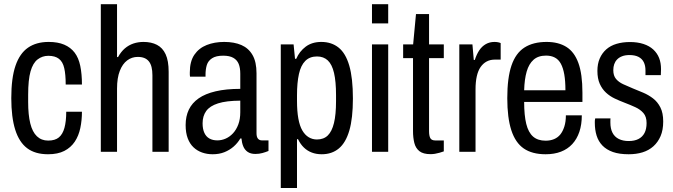

<svg xmlns="http://www.w3.org/2000/svg" viewBox="-20 -744 3300 941"><path d="M215.4 12Q152.4 12 113.2 -17.5Q73.9 -47 54.6 -108.2Q35.3 -169.5 35.3 -263Q35.3 -361.5 55.9 -421.7Q76.5 -482 117.2 -510.3Q157.9 -538.5 218.7 -538.5Q263.4 -538.5 294.8 -525.1Q326.3 -511.6 345.8 -486.1Q365.2 -460.6 373.4 -421Q381.6 -381.5 381.6 -329.7H302Q302 -379.1 294.8 -410.2Q287.7 -441.4 268.7 -455.9Q249.8 -470.5 216.8 -470.5Q187.6 -470.5 164.5 -452.9Q141.4 -435.4 129.7 -394.2Q118 -353 118 -279.6V-244Q118 -181.1 128.4 -139.1Q138.8 -97.1 160.9 -76.1Q183.1 -55 215.9 -55Q249.8 -55 268.5 -70.5Q287.2 -85.9 295.9 -117.5Q304.6 -149.1 304.6 -196.3H381.6Q381.6 -154.3 373.6 -116.4Q365.7 -78.6 346.5 -49.7Q327.2 -20.8 295.3 -4.4Q263.4 12 215.4 12Z M474.1 0V-723.5H553.6V-464.4H558.6Q573 -490.6 591.9 -506.8Q610.9 -523 634.1 -530.8Q657.3 -538.5 683.4 -538.5Q721.6 -538.5 749.3 -524.2Q777.1 -509.8 791.8 -478Q806.6 -446.1 806.6 -392.1V0H727V-375.2Q727 -397.9 722.8 -414.9Q718.6 -432 709.7 -443.1Q700.8 -454.2 687.5 -459.6Q674.2 -465.1 654.9 -465.1Q626.3 -465.1 603.4 -448Q580.5 -431 567.1 -396.5Q553.6 -361.9 553.6 -309.8V0Z M1022.4 12Q994.5 12 970.5 3.5Q946.5 -4.9 928.5 -21.9Q910.4 -38.9 900.1 -66Q889.8 -93 889.8 -131.2Q889.8 -173.8 905.5 -206.6Q921.3 -239.4 953.5 -261.9Q985.7 -284.5 1036.8 -296.5Q1087.9 -308.5 1157.6 -308.5V-382.8Q1157.6 -411.8 1149.7 -431Q1141.8 -450.2 1123.4 -460.6Q1105.1 -471.1 1073.7 -471.1Q1038.8 -471.1 1019.4 -458.5Q1000 -446 993.6 -425.2Q987.3 -404.4 987.3 -377.9V-368.4H911.3Q910.3 -373.4 910.3 -378.1Q910.3 -382.8 910.3 -389.3Q910.3 -443.1 932.6 -475.7Q954.9 -508.3 993.1 -523.4Q1031.2 -538.5 1079.1 -538.5Q1128 -538.5 1163.2 -523.2Q1198.5 -507.8 1217.8 -474.1Q1237.2 -440.4 1237.2 -384.9V-90.9Q1237.2 -73 1244.2 -64.5Q1251.3 -56 1263.4 -56H1295.9V-4.1Q1282.4 1.5 1266.2 6Q1250 10.5 1231.6 10.5Q1208.6 10.5 1193.8 0.4Q1179.1 -9.8 1172.1 -27.1Q1165.1 -44.5 1163.4 -65.4H1158Q1144.5 -42.7 1124.9 -25.5Q1105.3 -8.4 1079.9 1.8Q1054.5 12 1022.4 12ZM1045.2 -56Q1066.1 -56 1086 -64.7Q1105.9 -73.4 1122 -90.7Q1138.1 -108.1 1147.9 -134Q1157.6 -159.9 1157.6 -193.9V-250.7Q1089 -250.3 1048.7 -237.4Q1008.4 -224.6 990.6 -199.9Q972.9 -175.2 972.9 -139.7Q972.9 -111.8 981.5 -93Q990 -74.3 1006.2 -65.2Q1022.5 -56 1045.2 -56Z M1356.1 177.3V-526.5H1418.9L1425.9 -455.9H1431.9Q1447.5 -492.2 1478.4 -515.4Q1509.4 -538.5 1554.9 -538.5Q1604.6 -538.5 1639.3 -510.9Q1674.1 -483.3 1691.8 -422.3Q1709.6 -361.3 1709.6 -261Q1709.6 -164.1 1692.1 -104.3Q1674.6 -44.5 1640.6 -16.3Q1606.6 12 1556.7 12Q1530 12 1508.3 3.7Q1486.5 -4.5 1469.5 -20.8Q1452.6 -37 1440.6 -61.8H1435.6V177.3ZM1533.2 -60.4Q1566.3 -60.4 1586.5 -80.1Q1606.8 -99.9 1616.8 -141Q1626.9 -182.1 1626.9 -248.6V-278.1Q1626.9 -344.5 1617.1 -386.4Q1607.3 -428.3 1586.6 -447.8Q1565.9 -467.3 1533.6 -467.3Q1498.1 -467.3 1476.2 -445.4Q1454.3 -423.5 1445 -380.9Q1435.6 -338.3 1435.6 -277.2V-250.1Q1435.6 -199 1442.2 -162.9Q1448.8 -126.7 1461.8 -104.5Q1474.8 -82.3 1493 -71.4Q1511.3 -60.4 1533.2 -60.4Z M1803.1 -629.2V-723.5H1882.6V-629.2ZM1803.1 0V-526.5H1882.6V0Z M2090.1 11.5Q2054.2 11.5 2035.6 -3.1Q2017.1 -17.7 2010.6 -43.6Q2004.2 -69.6 2004.2 -101.6V-459H1955.8V-526.5H2004.8L2018.8 -675.2H2082.8V-526.5H2155.1V-459H2082.8V-102.2Q2082.8 -77.9 2089.1 -66.8Q2095.4 -55.6 2113.9 -55.6H2155.1V-2.1Q2145.4 1.5 2134 4.7Q2122.5 8 2111.4 9.8Q2100.2 11.5 2090.1 11.5Z M2231.1 0V-526.5H2295.4L2302 -450.2H2307Q2316 -478.1 2329 -497.5Q2342 -517 2361 -527.8Q2379.9 -538.5 2403.4 -538.5Q2412.5 -538.5 2420.3 -537Q2428.2 -535.5 2433.8 -532.9V-451.8H2403.7Q2382.7 -451.8 2365.3 -442.6Q2347.9 -433.4 2335.4 -415.5Q2323 -397.6 2316.8 -370.2Q2310.6 -342.8 2310.6 -305.9V0Z M2654.1 12Q2588.3 12 2547.1 -16.2Q2505.9 -44.5 2486.1 -105.5Q2466.2 -166.5 2466.2 -263Q2466.2 -362.5 2486.8 -423Q2507.4 -483.5 2550.3 -511Q2593.2 -538.5 2659 -538.5Q2716.4 -538.5 2755.6 -514.2Q2794.8 -489.9 2814.6 -435.5Q2834.5 -381.1 2834.5 -290V-244.4H2548.9Q2548.9 -178.9 2559.2 -136.9Q2569.5 -95 2592.6 -74.7Q2615.7 -54.5 2654.2 -54.5Q2677.2 -54.5 2695.4 -62.1Q2713.6 -69.7 2725.9 -84.7Q2738.2 -99.8 2745.8 -123.5Q2753.4 -147.2 2753.4 -178.9H2831.5Q2831.5 -133.5 2819.5 -97.9Q2807.4 -62.3 2784.7 -37.8Q2762.1 -13.4 2729.4 -0.7Q2696.7 12 2654.1 12ZM2548.9 -301.6H2751.2Q2751.2 -347 2745.6 -379Q2740 -411 2728.8 -431.7Q2717.5 -452.4 2699.3 -461.9Q2681.2 -471.5 2656.1 -471.5Q2617.8 -471.5 2594.9 -451.1Q2572 -430.8 2561.2 -393.1Q2550.4 -355.5 2548.9 -301.6Z M3061.2 12Q3015.4 12 2983.9 1Q2952.5 -10.1 2932.6 -30.6Q2912.8 -51.2 2904 -79.4Q2895.2 -107.7 2895.2 -142.6Q2895.2 -148.1 2895.4 -153.6Q2895.7 -159.2 2897.2 -163.7H2972Q2971.5 -158.7 2971.5 -153.7Q2971.5 -148.8 2971.5 -143.3Q2971.5 -113.4 2981.9 -93.3Q2992.3 -73.1 3012.8 -62.9Q3033.2 -52.8 3061.2 -52.8Q3089.7 -52.8 3109.2 -62.8Q3128.6 -72.8 3138.8 -92.2Q3148.9 -111.6 3148.9 -141Q3148.9 -172.1 3133.5 -189.8Q3118.1 -207.6 3093.7 -218.7Q3069.3 -229.9 3041.9 -240.3Q3016.9 -249.8 2993.1 -261Q2969.3 -272.2 2950.2 -289.8Q2931.1 -307.3 2919.5 -333.2Q2907.9 -359 2907.9 -396.7Q2907.9 -431.1 2919.3 -457.4Q2930.7 -483.8 2951.4 -502.1Q2972.2 -520.5 3001.9 -529.2Q3031.6 -538 3067.7 -538Q3104.7 -538 3133.6 -528.5Q3162.5 -519.1 3181.7 -501.4Q3200.9 -483.6 3210.3 -459.8Q3219.7 -436 3219.7 -404.9Q3219.7 -398.8 3219.2 -390.3Q3218.7 -381.8 3218.7 -375.8H3143.5V-399Q3143.5 -422.6 3135 -439.6Q3126.5 -456.5 3109 -465.4Q3091.5 -474.2 3065.1 -474.2Q3044 -474.2 3029 -468.3Q3013.9 -462.5 3004.3 -452.4Q2994.7 -442.3 2990.3 -429.3Q2985.8 -416.4 2985.8 -400.1Q2985.8 -373.1 2999 -357.3Q3012.2 -341.5 3034.3 -331.3Q3056.5 -321.2 3081.4 -310.8Q3106.5 -300.8 3132.3 -289.8Q3158.2 -278.8 3180.5 -261.8Q3202.8 -244.8 3216.6 -217.5Q3230.4 -190.3 3230.4 -148.6Q3230.4 -106.9 3217.6 -77Q3204.7 -47.1 3182.3 -27Q3159.9 -7 3129.4 2.5Q3098.9 12 3061.2 12Z"/></svg>

Font: Archivo SemiBold Condensed
Style: Regular
Weight: 600
Width: 3
Version: Version 2.001